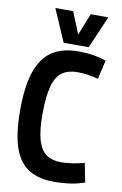

<svg xmlns="http://www.w3.org/2000/svg" viewBox="-100 -976 662 1042"><g transform="rotate(10 230.5 -455.0)"><path d="M26 -341Q26 -475 54.5 -556Q83 -637 139.5 -673.5Q196 -710 283 -710Q329 -710 365.5 -704Q402 -698 436 -686L412 -582Q351 -598 297 -598Q247 -598 214 -575.5Q181 -553 165 -496.5Q149 -440 149 -340Q149 -248 165 -196Q181 -144 213 -122.5Q245 -101 294 -101Q323 -101 358 -106.5Q393 -112 421 -120L442 -16Q408 -3 366 3.5Q324 10 273 10Q191 10 136 -23Q81 -56 53.5 -133Q26 -210 26 -341ZM410 -920 333 -742H195L118 -920H216L265 -800L313 -920Z"/></g></svg>

Font: Georama Semi Condensed SemiBold
Style: Regular
Weight: 600
Width: 4
Designer: Jean-Baptiste Levee
Foundry: Production Type
Version: Version 1.000